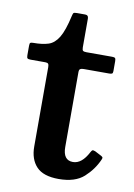

<svg xmlns="http://www.w3.org/2000/svg" viewBox="-80 -724 553 790"><g transform="rotate(10 197.0 -329.0)"><path d="M381.5 -96Q362.5 -52.5 326 -19.5Q289.5 13.5 220.5 13.5Q156.5 13.5 127.8 -17Q99 -47.5 99 -101V-432.5Q99 -442 96 -446Q93 -450 83.5 -450H22.5Q12.5 -450 9.2 -452.8Q6 -455.5 6 -465.5V-505Q6 -515.5 9 -517.8Q12 -520 22 -520Q59 -520 84 -528Q109 -536 126.5 -564.8Q144 -593.5 158 -656.5Q160 -665.5 162.2 -668.8Q164.5 -672 176.5 -672H211Q225 -672 225 -657V-537Q225 -526 229 -523Q233 -520 243.5 -520H350.5Q360 -520 363 -517Q366 -514 366 -504.5V-462.5Q366 -454 362.2 -452Q358.5 -450 350.5 -450H244Q234.5 -450 229.8 -447Q225 -444 225 -433.5V-121Q225 -65.5 266.5 -65.5Q303.5 -65.5 330.5 -117.5Q334.5 -125 337.5 -126.8Q340.5 -128.5 349.5 -125L372.5 -113Q380 -109.5 382.5 -106.2Q385 -103 381.5 -96Z"/></g></svg>

Font: Besley SemiBold
Style: Regular
Weight: 600
Designer: Owen Earl
Foundry: indestructible type*
Version: Version 2.001; ttfautohint (v1.8.3)